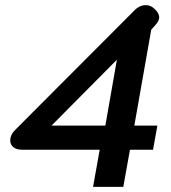

<svg xmlns="http://www.w3.org/2000/svg" viewBox="-20 -729 668 749"><path d="M369 -145H65Q44 -145 32 -155Q20 -165 20 -181Q20 -204 41 -224L501 -685Q523 -709 549 -709Q567 -709 581 -696Q601 -679 601 -661Q601 -648 586 -631L570 -613L504 -239H594L577 -145H487L461 0H343ZM391 -239 436 -496 181 -239Z"/></svg>

Font: Niramit SemiBold
Style: Italic
Weight: 600
Italic angle: -10°
Designer: Katatrad Aksorn Co.,Ltd.
Foundry: Cadson Demak Co.,Ltd.
Version: Version 1.001; ttfautohint (v1.6)